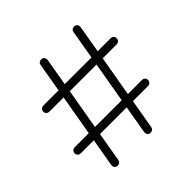

<svg xmlns="http://www.w3.org/2000/svg" viewBox="-176 -876 1052 1052"><g transform="rotate(-45 350.0 -350.0)"><path d="M142 -25 170 -187H69Q59 -187 52 -193.5Q45 -200 45 -210Q45 -220 52 -227Q59 -234 69 -234H178L219 -470H109Q99 -470 92 -476.5Q85 -483 85 -493Q85 -503 92 -510Q99 -517 109 -517H227L255 -682Q258 -704 280 -704Q292 -704 298 -695Q304 -686 302 -675L275 -517H482L510 -682Q513 -704 535 -704Q547 -704 553 -695Q559 -686 557 -675L530 -517H630Q640 -517 647 -510.5Q654 -504 654 -494Q654 -484 647 -477Q640 -470 630 -470H522L481 -234H590Q600 -234 607 -227.5Q614 -221 614 -211Q614 -201 607 -194Q600 -187 590 -187H473L444 -18Q441 4 419 4Q407 4 401 -5Q395 -14 397 -25L425 -187H218L189 -18Q186 4 164 4Q152 4 146 -5Q140 -14 142 -25ZM226 -234H433L474 -470H267Z"/></g></svg>

Font: Quicksand
Style: Regular
Weight: 400
Designer: Andrew Paglinawan
Foundry: Andrew Paglinawan
Version: 1.002